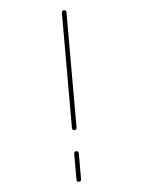

<svg xmlns="http://www.w3.org/2000/svg" viewBox="-53 -772 605 814"><g transform="rotate(-5 250.0 -365.0)"><path d="M240.2 -9.8V-120.1Q240.2 -129.9 250 -129.9Q259.8 -129.9 259.8 -120.1V-9.8Q259.8 0 250 0Q240.2 0 240.2 -9.8ZM240.2 -230.5V-719.7Q240.2 -729.5 250 -730Q259.8 -730.5 259.8 -719.7V-230.5Q259.8 -219.7 250 -219.7Q240.2 -219.7 240.2 -230.5Z"/></g></svg>

Font: Rounded-L Mgen+ 2m thin
Style: Regular
Weight: 100
Designer: [Source Han Sans]
Ryoko NISHIZUKA  (kana & ideographs); Paul D. Hunt (Latin, Greek & Cyrillic); Wenlong ZHANG  (bopomofo
Version: Version 1.059.20150602